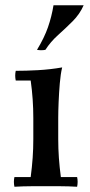

<svg xmlns="http://www.w3.org/2000/svg" viewBox="-20 -710 343 732"><path d="M274 -35Q278 -17 274 2Q240 0 212 0Q184 0 155 0Q126 0 98 0Q70 0 35 2Q31 -17 35 -35H97Q102 -73 104.5 -108Q107 -143 107 -180V-260Q107 -332 97 -403H40Q36 -422 40 -440Q79 -440 125 -442.5Q171 -445 217 -453Q211 -428 208 -392.5Q205 -357 203.5 -321Q202 -285 202 -260V-180Q202 -143 204.5 -108Q207 -73 212 -35ZM299 -690Q284 -656 257 -629Q230 -602 201.5 -576.5Q173 -551 153 -520Q137 -517 121 -520Q149 -566 163 -606.5Q177 -647 184 -690Z"/></svg>

Font: Poltawski Nowy
Style: Regular
Weight: 400
Designer: Adam Pótawski, Mateusz Machalski, Borys Kosmynka, Ania Wieluska
Foundry: Capitalics.wtf
Version: Version 1.001;gftools[0.9.25]